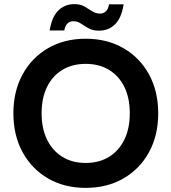

<svg xmlns="http://www.w3.org/2000/svg" viewBox="-20 -900 832 932"><path d="M396 12Q292 12 213 -34Q134 -80 89.5 -161.5Q45 -243 45 -350Q45 -457 89.5 -538.5Q134 -620 213 -666Q292 -712 396 -712Q500 -712 579.5 -666Q659 -620 703.5 -538.5Q748 -457 748 -350Q748 -243 703.5 -161.5Q659 -80 579.5 -34Q500 12 396 12ZM396 -109Q461 -109 509 -138.5Q557 -168 583.5 -222Q610 -276 610 -350Q610 -425 583.5 -478.5Q557 -532 509 -561Q461 -590 396 -590Q331 -590 283 -561Q235 -532 208.5 -478.5Q182 -425 182 -350Q182 -276 208.5 -222Q235 -168 283 -138.5Q331 -109 396 -109ZM460 -751Q431 -751 410.5 -762.5Q390 -774 373 -785.5Q356 -797 335 -797Q319 -797 307.5 -786Q296 -775 292 -752H221Q232 -819 263.5 -849.5Q295 -880 341 -880Q370 -880 390 -868.5Q410 -857 427.5 -845.5Q445 -834 466 -834Q483 -834 494.5 -845.5Q506 -857 509 -879H580Q570 -813 538.5 -782Q507 -751 460 -751Z"/></svg>

Font: DM Sans 24pt
Style: Bold
Weight: 700
Designer: Colophon Foundry, Jonny Pinhorn
Foundry: Colophon Foundry
Version: Version 4.004;gftools[0.9.30]